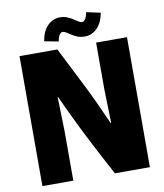

<svg xmlns="http://www.w3.org/2000/svg" viewBox="-96 -981 905 1059"><g transform="rotate(-10 356.5 -451.5)"><path d="M55 -728H267Q324 -616 377.5 -509.5Q431 -403 486 -277H489L484 -466V-728H657V0H461Q404 -106 365 -181.5Q326 -257 300.5 -310Q275 -363 257 -400.5Q239 -438 226 -468H223L228 -278V0H55ZM459 -903 538 -886Q528 -831 498.5 -801.5Q469 -772 429 -772Q407 -772 389.5 -778.5Q372 -785 358 -794.5Q344 -804 332.5 -811Q321 -818 312 -818Q303 -818 295 -807.5Q287 -797 282 -770L203 -785Q212 -840 241.5 -870Q271 -900 312 -900Q333 -900 350.5 -893Q368 -886 382.5 -876.5Q397 -867 408 -860Q419 -853 429 -853Q437 -853 445.5 -864.5Q454 -876 459 -903Z"/></g></svg>

Font: Murecho Thin ExtraBold
Style: Regular
Weight: 800
Version: Version 1.010